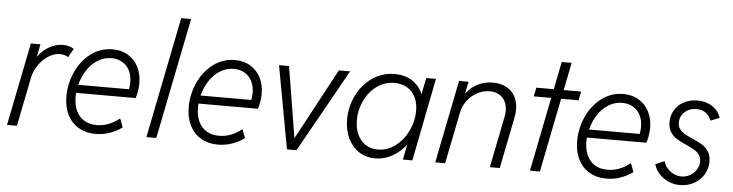

<svg xmlns="http://www.w3.org/2000/svg" viewBox="-46 -966 4534 1188"><g transform="rotate(5 2220.5 -372.0)"><path d="M124.5 -515.1H184.1L168.9 -438.5H170.9Q197.3 -477.1 238.8 -500.2Q280.3 -523.4 323.7 -523.4Q346.7 -523.4 365.2 -517.3Q383.8 -511.2 391.6 -503.4L360.4 -450.2Q355 -456.5 339.8 -460.9Q324.7 -465.3 309.6 -465.3Q275.9 -465.3 240.7 -443.8Q205.6 -422.4 179 -384.8Q152.3 -347.2 143.1 -300.8L83 0H21.5Z M372.1 -208Q372.1 -288.6 405.3 -361.1Q438.5 -433.6 497.8 -478.3Q557.1 -522.9 631.8 -522.9Q688.5 -522.9 730 -497.1Q771.5 -471.2 793.2 -427Q814.9 -382.8 814.9 -329.1Q814.9 -305.7 810.3 -278.1Q805.7 -250.5 799.8 -234.9H430.2Q429.2 -218.3 429.2 -209.5Q429.2 -160.6 446 -124Q462.9 -87.4 495.6 -67.4Q528.3 -47.4 574.2 -47.4Q649.4 -47.4 715.3 -101.1L735.8 -46.9Q701.7 -22 659.9 -7.1Q618.2 7.8 571.8 7.8Q511.7 7.8 466.6 -18.6Q421.4 -44.9 396.7 -93.5Q372.1 -142.1 372.1 -208ZM753.9 -285.6Q758.3 -309.1 758.3 -330.1Q758.3 -370.6 742.7 -401.9Q727.1 -433.1 698 -450.4Q668.9 -467.8 629.9 -467.8Q583.5 -467.8 544.4 -443.1Q505.4 -418.5 478.5 -377.2Q451.7 -335.9 439 -285.6Z M1037.6 -752H1099.1L948.7 0H887.2Z M1131.8 -208Q1131.8 -288.6 1165 -361.1Q1198.2 -433.6 1257.6 -478.3Q1316.9 -522.9 1391.6 -522.9Q1448.2 -522.9 1489.7 -497.1Q1531.2 -471.2 1553 -427Q1574.7 -382.8 1574.7 -329.1Q1574.7 -305.7 1570.1 -278.1Q1565.4 -250.5 1559.6 -234.9H1189.9Q1189 -218.3 1189 -209.5Q1189 -160.6 1205.8 -124Q1222.7 -87.4 1255.4 -67.4Q1288.1 -47.4 1334 -47.4Q1409.2 -47.4 1475.1 -101.1L1495.6 -46.9Q1461.4 -22 1419.7 -7.1Q1377.9 7.8 1331.5 7.8Q1271.5 7.8 1226.3 -18.6Q1181.2 -44.9 1156.5 -93.5Q1131.8 -142.1 1131.8 -208ZM1513.7 -285.6Q1518.1 -309.1 1518.1 -330.1Q1518.1 -370.6 1502.4 -401.9Q1486.8 -433.1 1457.8 -450.4Q1428.7 -467.8 1389.6 -467.8Q1343.3 -467.8 1304.2 -443.1Q1265.1 -418.5 1238.3 -377.2Q1211.4 -335.9 1198.7 -285.6Z M1666 -515.1H1728L1799.3 -78.6H1803.2L2037.6 -515.1H2107.4L1819.3 0H1760.3Z M2114.7 -217.8Q2114.7 -296.9 2149.4 -367.2Q2184.1 -437.5 2245.8 -480.2Q2307.6 -522.9 2384.8 -522.9Q2446.3 -522.9 2491.7 -494.4Q2537.1 -465.8 2559.1 -414.1H2560.1L2580.1 -515.1H2640.6L2539.1 0H2480.5L2498.5 -92.3H2498Q2460.4 -45.9 2411.6 -19Q2362.8 7.8 2307.6 7.8Q2251 7.8 2207 -21Q2163.1 -49.8 2138.9 -101.1Q2114.7 -152.3 2114.7 -217.8ZM2535.6 -307.1Q2535.6 -356.9 2517.3 -393.1Q2499 -429.2 2465.6 -448.5Q2432.1 -467.8 2388.2 -467.8Q2327.1 -467.8 2278.3 -432.4Q2229.5 -397 2202.4 -339.6Q2175.3 -282.2 2175.3 -218.8Q2175.3 -168.9 2192.6 -130.4Q2210 -91.8 2242.4 -70.1Q2274.9 -48.3 2319.8 -48.3Q2379.9 -48.3 2429.4 -86.2Q2479 -124 2507.3 -184.1Q2535.6 -244.1 2535.6 -307.1Z M2784.2 -515.1H2843.3L2828.1 -442.9H2830.6Q2859.9 -481 2901.9 -502Q2943.8 -522.9 2994.1 -522.9Q3042.5 -522.9 3077.9 -503.9Q3113.3 -484.9 3132.1 -450.2Q3150.9 -415.5 3150.9 -369.6Q3150.9 -345.2 3146 -320.8L3082 0H3020.5L3083.5 -316.4Q3087.9 -336.9 3087.9 -355.5Q3087.9 -406.7 3058.6 -437.3Q3029.3 -467.8 2979 -467.8Q2938 -467.8 2901.6 -448Q2865.2 -428.2 2840.1 -394.8Q2814.9 -361.3 2807.1 -321.3L2742.7 0H2681.2Z M3361.3 -460H3252.9L3264.2 -515.1H3372.6L3406.7 -687H3468.3L3434.1 -515.1H3542.5L3531.2 -460H3422.9L3331.1 0H3269.5Z M3544.4 -208Q3544.4 -288.6 3577.6 -361.1Q3610.8 -433.6 3670.2 -478.3Q3729.5 -522.9 3804.2 -522.9Q3860.8 -522.9 3902.3 -497.1Q3943.8 -471.2 3965.6 -427Q3987.3 -382.8 3987.3 -329.1Q3987.3 -305.7 3982.7 -278.1Q3978 -250.5 3972.2 -234.9H3602.5Q3601.6 -218.3 3601.6 -209.5Q3601.6 -160.6 3618.4 -124Q3635.3 -87.4 3668 -67.4Q3700.7 -47.4 3746.6 -47.4Q3821.8 -47.4 3887.7 -101.1L3908.2 -46.9Q3874 -22 3832.3 -7.1Q3790.5 7.8 3744.1 7.8Q3684.1 7.8 3638.9 -18.6Q3593.8 -44.9 3569.1 -93.5Q3544.4 -142.1 3544.4 -208ZM3926.3 -285.6Q3930.7 -309.1 3930.7 -330.1Q3930.7 -370.6 3915 -401.9Q3899.4 -433.1 3870.4 -450.4Q3841.3 -467.8 3802.2 -467.8Q3755.9 -467.8 3716.8 -443.1Q3677.7 -418.5 3650.9 -377.2Q3624 -335.9 3611.3 -285.6Z M4038.6 -107.4 4094.7 -131.3Q4100.6 -107.9 4117.2 -88.4Q4133.8 -68.8 4157.2 -57.4Q4180.7 -45.9 4206.1 -45.9Q4234.4 -45.9 4259 -59.8Q4283.7 -73.7 4298.6 -97.2Q4313.5 -120.6 4313.5 -147.9Q4313.5 -172.9 4301 -189.9Q4288.6 -207 4269.8 -218Q4251 -229 4219.2 -243.2Q4181.2 -260.3 4158.4 -274.2Q4135.7 -288.1 4119.6 -312.7Q4103.5 -337.4 4103.5 -375Q4103.5 -418 4124.8 -451.7Q4146 -485.4 4182.9 -504.2Q4219.7 -522.9 4264.6 -522.9Q4303.7 -522.9 4334.2 -509.5Q4364.7 -496.1 4383.8 -474.4Q4402.8 -452.6 4410.2 -427.7L4355.5 -405.8Q4345.2 -433.1 4322.5 -451.4Q4299.8 -469.7 4262.7 -469.7Q4233.4 -469.7 4210.2 -457.3Q4187 -444.8 4174.1 -423.8Q4161.1 -402.8 4161.1 -377.9Q4161.1 -353 4173.6 -336.4Q4186 -319.8 4204.6 -309.1Q4223.1 -298.3 4254.9 -284.7Q4292.5 -268.1 4315.7 -253.9Q4338.9 -239.7 4355 -215.1Q4371.1 -190.4 4371.1 -152.3Q4371.1 -107.4 4348.6 -70.8Q4326.2 -34.2 4287.4 -13.2Q4248.5 7.8 4202.1 7.8Q4161.6 7.8 4127.4 -8.1Q4093.3 -23.9 4070.1 -50.3Q4046.9 -76.7 4038.6 -107.4Z"/></g></svg>

Font: Reddit Sans Chocolate Light
Style: Italic
Weight: 300
Italic angle: -11.25°
Designer: Stephen Hutchings
Version: Version 1.013